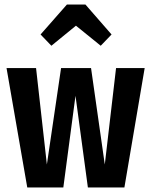

<svg xmlns="http://www.w3.org/2000/svg" viewBox="-20 -832 671 852"><path d="M622 -530 532 0H370L315 -407L261 0H101L9 -530H140L188 -102L251 -530H384L445 -102L495 -530ZM208 -629 160 -679 277 -812H359L475 -679L427 -629L317 -718Z"/></svg>

Font: Fira Sans Extra Condensed SemiBold
Style: Regular
Weight: 600
Width: 1
Designer: Carrois Corporate & Edenspiekermann AG
Foundry: Carrois Corporate GbR & Edenspiekermann AG
Version: Version 4.203